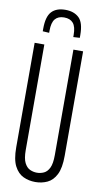

<svg xmlns="http://www.w3.org/2000/svg" viewBox="-99 -940 522 995"><g transform="rotate(10 161.5 -443.0)"><path d="M34 -150V-700H85V-145Q85 -100 96.5 -77.5Q108 -55 125.5 -47Q143 -39 162 -39Q181 -39 198.5 -47Q216 -55 227 -77.5Q238 -100 238 -145V-700H289V-150Q289 -86 271.5 -51.5Q254 -17 225 -3.5Q196 10 162 10Q128 10 99 -3.5Q70 -17 52 -51.5Q34 -86 34 -150ZM162 -896Q207 -896 233.5 -871Q260 -846 260 -780Q260 -777 260 -773.5Q260 -770 260 -766L226 -764V-775Q226 -818 210 -837Q194 -856 162 -856Q131 -856 115 -837Q99 -818 99 -775V-764L65 -766Q65 -770 65 -773.5Q65 -777 65 -780Q65 -843 89.5 -869.5Q114 -896 162 -896Z"/></g></svg>

Font: Georama Extra Condensed Light
Style: Regular
Weight: 300
Width: 2
Designer: Jean-Baptiste Levee
Foundry: Production Type
Version: Version 1.000